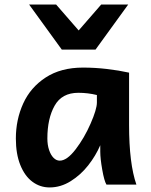

<svg xmlns="http://www.w3.org/2000/svg" viewBox="-20 -801 653 833"><path d="M415 -143.1V-170.9Q395.5 -125.5 362.8 -83.7Q330.1 -42 286.6 -14.9Q243.2 12.2 195.3 12.2Q153.8 12.2 120.6 -12.5Q87.4 -37.1 68.1 -85.2Q48.8 -133.3 48.8 -200.2Q48.8 -281.7 80.6 -351.8Q112.3 -421.9 178.2 -464.8Q244.1 -507.8 340.3 -507.8Q391.6 -507.8 443.8 -501.7Q496.1 -495.6 540 -485.8V-258.8Q540 -91.3 571.8 0H441.9Q432.1 -16.1 423.6 -64.7Q415 -113.3 415 -143.1ZM319.8 -398.4Q248.5 -398.4 217 -342.5Q185.5 -286.6 185.5 -200.2Q185.5 -172.4 192.9 -150.4Q200.2 -128.4 212.4 -116.2Q224.6 -104 239.3 -104Q270.5 -104 308.1 -153.1Q345.7 -202.1 373 -264.6Q400.4 -327.1 400.4 -356.4V-388.7Q361.3 -398.4 319.8 -398.4ZM223.6 -781.2 321.3 -668.9 418.9 -781.2H536.1L394.5 -585.9H248L106.4 -781.2Z"/></svg>

Font: Lesson One
Style: Bold
Weight: 700
Designer: But Ko, Victor Gaultney, Annie Olsen, Julie Remington, Don Collingsworth, Eric Hays, Becca Hirsbrunner
Version: Version 1.100